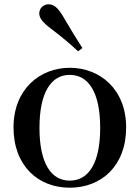

<svg xmlns="http://www.w3.org/2000/svg" viewBox="-20 -859 652 895"><path d="M305 16C452 16 568 -85 568 -265C568 -444 445 -543 305 -543C166 -543 43 -443 43 -265C43 -86 158 16 305 16ZM305 -17C217 -17 164 -100 164 -263C164 -426 217 -510 305 -510C394 -510 447 -426 447 -263C447 -100 394 -17 305 -17ZM364 -635C336 -679 308 -724 272 -786C249 -824 230 -839 206 -839C185 -839 163 -823 163 -796C163 -774 182 -752 218 -725C270 -686 307 -654 344 -620Z"/></svg>

Font: Noto Serif HK SemiBold
Style: Regular
Weight: 600
Designer: Ryoko NISHIZUKA 西塚涼子 (kana & ideographs); Frank Grießhammer (Latin, Greek & Cyrillic); Wenlong ZHANG 张文龙 (bopomofo); San
Foundry: Adobe
Version: Version 2.001;hotconv 1.1.0;makeotfexe 2.6.0